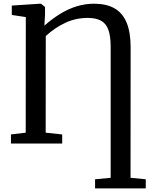

<svg xmlns="http://www.w3.org/2000/svg" viewBox="-20 -773 805 1034"><path d="M492 241.5V192.5L576 184.5V-520.5Q576 -578.5 563.5 -612.8Q551 -647 523.5 -661.8Q496 -676.5 452.5 -676.5Q388 -676.5 331.8 -650.2Q275.5 -624 226.5 -579L226 -58.5L315 -49V0H39V-49L118.5 -58.5L119 -681L43.5 -692.5V-743L194.5 -753H201L222.5 -735.5V-693.5L219 -635Q263 -673.5 306.5 -699.8Q350 -726 394.5 -739.5Q439 -753 486.5 -753Q552.5 -753 596 -728.5Q639.5 -704 661.5 -652Q683.5 -600 683.5 -518L683 184.5L765 192.5V241.5Z"/></svg>

Font: Merriweather 20pt
Style: Regular
Weight: 400
Version: Version 2.100